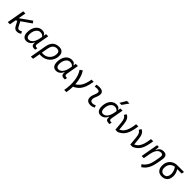

<svg xmlns="http://www.w3.org/2000/svg" viewBox="556 -2958 5351 5351"><g transform="rotate(45 3231.5 -283.0)"><path d="M37.1 0 128.4 -517.6H214.4L174.3 -292L511.7 -531.2L557.1 -466.8L266.6 -263.7L345.2 -116.2Q359.4 -89.4 375 -78.1Q390.6 -66.9 411.6 -66.9Q450.2 -66.9 495.6 -97.2L532.7 -34.7Q498 -10.7 467.3 -0.5Q436.5 9.8 400.4 9.8Q356.9 9.8 325.9 -10.5Q294.9 -30.8 268.6 -81.1L198.2 -215.3L155.8 -186L123 0Z M1015.1 -444.3 1028.3 -517.6H1113.3L1048.3 -147Q1041 -105.5 1055.2 -86.2Q1069.3 -66.9 1111.8 -66.9H1133.8L1121.1 4.9H1090.3Q1020 4.9 993.7 -25.9Q967.3 -56.6 976.6 -128.4H964.8Q936.5 -62 886 -25.9Q835.4 10.3 770 10.3Q697.3 10.3 657.5 -39.6Q617.7 -89.4 617.7 -179.2Q617.7 -282.2 650.1 -359.4Q682.6 -436.5 741.5 -479.5Q800.3 -522.5 878.4 -522.5Q935.5 -522.5 964.8 -501.5Q994.1 -480.5 1009.8 -444.3ZM883.3 -445.8Q829.6 -445.8 788.8 -411.9Q748 -377.9 725.3 -319.8Q702.6 -261.7 702.6 -188Q702.6 -129.9 726.6 -98.1Q750.5 -66.4 793.5 -66.4Q865.7 -66.4 918.7 -133.1Q971.7 -199.7 994.1 -325.7L1004.9 -386.2Q987.8 -409.7 958.7 -427.7Q929.7 -445.8 883.3 -445.8Z M1544.4 -527.3Q1627.4 -527.3 1673.1 -481.7Q1718.8 -436 1718.8 -351.6Q1718.8 -274.4 1691.2 -208.5Q1663.6 -142.6 1613.8 -93.5Q1564 -44.4 1497.1 -17.3Q1430.2 9.8 1351.6 9.8Q1325.2 9.8 1297.4 6.3L1258.8 224.6H1171.9L1255.9 -253.9Q1280.3 -394.5 1350.6 -460.9Q1420.9 -527.3 1544.4 -527.3ZM1310.5 -70.3Q1334.5 -67.4 1362.3 -67.4Q1439.5 -67.4 1500.7 -104Q1562 -140.6 1597.7 -203.9Q1633.3 -267.1 1633.3 -346.7Q1633.3 -396 1606.2 -423.3Q1579.1 -450.7 1529.8 -450.7Q1451.7 -450.7 1406 -402.1Q1360.4 -353.5 1342.3 -250.5Z M2187 -444.3 2200.2 -517.6H2285.2L2220.2 -147Q2212.9 -105.5 2227.1 -86.2Q2241.2 -66.9 2283.7 -66.9H2305.7L2293 4.9H2262.2Q2191.9 4.9 2165.5 -25.9Q2139.2 -56.6 2148.4 -128.4H2136.7Q2108.4 -62 2057.9 -25.9Q2007.3 10.3 1941.9 10.3Q1869.1 10.3 1829.3 -39.6Q1789.6 -89.4 1789.6 -179.2Q1789.6 -282.2 1822 -359.4Q1854.5 -436.5 1913.3 -479.5Q1972.2 -522.5 2050.3 -522.5Q2107.4 -522.5 2136.7 -501.5Q2166 -480.5 2181.6 -444.3ZM2055.2 -445.8Q2001.5 -445.8 1960.7 -411.9Q1919.9 -377.9 1897.2 -319.8Q1874.5 -261.7 1874.5 -188Q1874.5 -129.9 1898.4 -98.1Q1922.4 -66.4 1965.3 -66.4Q2037.6 -66.4 2090.6 -133.1Q2143.6 -199.7 2166 -325.7L2176.8 -386.2Q2159.7 -409.7 2130.6 -427.7Q2101.6 -445.8 2055.2 -445.8Z M2485.8 224.6Q2523.9 15.6 2502 -164.8Q2480 -345.2 2391.6 -477.5L2468.8 -527.3Q2522.9 -445.8 2554.4 -337.9Q2585.9 -230 2593.3 -105Q2657.7 -141.6 2702.1 -196.8Q2746.6 -252 2775.4 -330.8Q2804.2 -409.7 2821.3 -517.6H2906.7Q2884.3 -376.5 2845.5 -278.1Q2806.6 -179.7 2745.8 -115.5Q2685.1 -51.3 2595.2 -12.7Q2593.8 104 2571.8 224.6Z M3409.2 -95.7 3436.5 -31.2Q3407.7 -14.2 3375.7 -2.2Q3343.8 9.8 3302.2 9.8Q3215.8 9.8 3173.8 -31.7Q3131.8 -73.2 3136.7 -153.3Q3139.2 -189.9 3150.9 -224.6Q3162.6 -259.3 3176.5 -292Q3190.4 -324.7 3197.8 -355Q3222.2 -451.7 3114.3 -451.7Q3067.9 -451.7 3024.9 -440.4L3014.6 -513.7Q3043.5 -522 3072.3 -524.7Q3101.1 -527.3 3129.9 -527.3Q3224.6 -527.3 3263.9 -481Q3303.2 -434.6 3281.2 -345.2Q3272.9 -310.5 3259.8 -280.5Q3246.6 -250.5 3235.4 -221.2Q3224.1 -191.9 3221.7 -157.7Q3215.8 -66.9 3314.9 -66.9Q3341.3 -66.9 3361.6 -73.5Q3381.8 -80.1 3409.2 -95.7Z M3944.8 -444.3 3958 -517.6H4043L3978 -147Q3970.7 -105.5 3984.9 -86.2Q3999 -66.9 4041.5 -66.9H4063.5L4050.8 4.9H4020Q3949.7 4.9 3923.3 -25.9Q3897 -56.6 3906.2 -128.4H3894.5Q3866.2 -62 3815.7 -25.9Q3765.1 10.3 3699.7 10.3Q3627 10.3 3587.2 -39.6Q3547.4 -89.4 3547.4 -179.2Q3547.4 -282.2 3579.8 -359.4Q3612.3 -436.5 3671.1 -479.5Q3730 -522.5 3808.1 -522.5Q3865.2 -522.5 3894.5 -501.5Q3923.8 -480.5 3939.5 -444.3ZM3813 -445.8Q3759.3 -445.8 3718.5 -411.9Q3677.7 -377.9 3655 -319.8Q3632.3 -261.7 3632.3 -188Q3632.3 -129.9 3656.2 -98.1Q3680.2 -66.4 3723.1 -66.4Q3795.4 -66.4 3848.4 -133.1Q3901.4 -199.7 3923.8 -325.7L3934.6 -386.2Q3917.5 -409.7 3888.4 -427.7Q3859.4 -445.8 3813 -445.8ZM3828.6 -609.4 3939 -794.9H4040L3910.6 -609.4Z M4278.3 0.5 4254.4 -253.4Q4246.1 -343.3 4222.2 -391.1Q4198.2 -439 4153.3 -457L4194.8 -527.3Q4255.9 -504.9 4290 -443.4Q4324.2 -381.8 4334.5 -281.2L4354 -78.6Q4423.8 -112.3 4467.8 -167.5Q4511.7 -222.7 4537.4 -307.9Q4563 -393.1 4578.1 -517.6H4666Q4650.4 -403.3 4627.2 -318.6Q4604 -233.9 4569.8 -173.1Q4535.6 -112.3 4486.6 -70.6Q4437.5 -28.8 4369.6 0L4282.2 0.5L4283.7 -1.5Z M4864.3 0.5 4840.3 -253.4Q4832 -343.3 4808.1 -391.1Q4784.2 -439 4739.3 -457L4780.8 -527.3Q4841.8 -504.9 4876 -443.4Q4910.2 -381.8 4920.4 -281.2L4939.9 -78.6Q5009.8 -112.3 5053.7 -167.5Q5097.7 -222.7 5123.3 -307.9Q5148.9 -393.1 5164.1 -517.6H5252Q5236.3 -403.3 5213.1 -318.6Q5189.9 -233.9 5155.8 -173.1Q5121.6 -112.3 5072.5 -70.6Q5023.4 -28.8 4955.6 0L4868.2 0.5L4869.6 -1.5Z M5314 0 5405.3 -517.6H5475.6L5467.3 -388.7H5476.1Q5493.7 -455.1 5541.3 -491.2Q5588.9 -527.3 5657.7 -527.3Q5820.3 -527.3 5787.6 -340.3L5763.7 -202.1Q5744.1 -88.9 5714.6 -9.3Q5685.1 70.3 5639.4 127.2Q5593.8 184.1 5525.4 229L5471.2 166.5Q5530.8 126.5 5570.6 77.6Q5610.4 28.8 5636 -38.6Q5661.6 -106 5677.7 -201.2L5702.1 -344.2Q5720.7 -450.7 5628.4 -450.7Q5585.9 -450.7 5548.8 -426.3Q5511.7 -401.9 5482.4 -345.5Q5453.1 -289.1 5433.6 -192.9L5399.4 0Z M6110.8 9.8Q6012.2 9.8 5958.3 -49.3Q5904.3 -108.4 5904.3 -215.8Q5904.3 -307.1 5942.1 -375.2Q5980 -443.4 6048.1 -481.2Q6116.2 -519 6207.5 -519H6463.4L6449.7 -442.4H6272.9Q6306.2 -393.1 6322.3 -340.8Q6338.4 -288.6 6338.4 -236.8Q6338.4 -119.1 6279.1 -54.7Q6219.7 9.8 6110.8 9.8ZM6182.6 -441.4Q6094.7 -433.1 6042.2 -371.8Q5989.7 -310.5 5989.7 -213.9Q5989.7 -144 6023.4 -105.5Q6057.1 -66.9 6118.2 -66.9Q6182.6 -66.9 6217.8 -111.3Q6252.9 -155.8 6252.9 -236.8Q6252.9 -283.2 6236.1 -335.9Q6219.2 -388.7 6182.6 -441.4Z"/></g></svg>

Font: Cascadia Code NF SemiLight
Style: Italic
Weight: 350
Italic angle: -10°
Monospace: yes
Designer: Aaron Bell
Foundry: Saja Typeworks
Version: Version 2404.023; ttfautohint (v1.8.4)